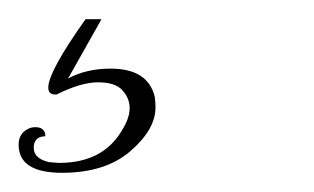

<svg xmlns="http://www.w3.org/2000/svg" viewBox="-38 -41 330 202"><path d="M12.8 51.2Q12.8 34.4 52 -20.8H68.8L33.6 41.6Q52.8 31.2 78.4 31.2Q117.6 31.2 124.8 60.8Q125.6 66.4 125.6 72Q125.6 95.2 99.2 118Q72.8 140.8 27.2 140.8Q-18.4 140.8 -18.4 111.2Q-18.4 99.2 -8 94.4Q-4.8 92.8 -0.8 92.8Q8 92.8 9.6 100V102.4Q-0.8 102.4 -2.4 112Q-4 125.6 13.6 129.6L24 130.4Q70.4 130.4 90.4 96Q98.4 83.2 98.4 72.8Q98.4 62.4 90.8 54Q83.2 45.6 65.2 45.6Q47.2 45.6 21.6 58.4H20Q12.8 58.4 12.8 51.2Z"/></svg>

Font: Rouge Script
Style: Regular
Weight: 400
Designer: Sabrina Mariela Lopez
Foundry: Typesenses
Version: Version 1.003